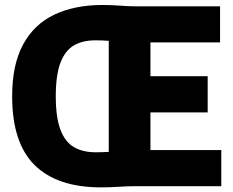

<svg xmlns="http://www.w3.org/2000/svg" viewBox="-20 -766 958 790"><path d="M396 5Q216 5 123 -86.2Q30 -177.5 30 -370Q30 -499.5 74.8 -582.5Q119.5 -665.5 203 -705.5Q286.5 -745.5 402.5 -745.5Q438 -745.5 472.8 -742.8Q507.5 -740 538 -740H885.5V-591.5H599V-452.5H834.5V-303.5H599V-148.5H890.5V0H538.5Q507.5 0 469.2 2.5Q431 5 396 5ZM372.5 -139.5Q384.5 -139.5 397.5 -139.8Q410.5 -140 427.5 -141V-598Q410 -599.5 395.8 -599.8Q381.5 -600 371 -600Q319.5 -600 283.5 -578.8Q247.5 -557.5 228.5 -507.2Q209.5 -457 209.5 -370Q209.5 -282.5 228.8 -232Q248 -181.5 284.5 -160.5Q321 -139.5 372.5 -139.5Z"/></svg>

Font: Encode Sans Cnd XBd
Style: Regular
Weight: 800
Width: 3
Designer: Multiple Designers
Foundry: Impallari Type
Version: Version 3.002; ttfautohint (v1.8.3) -l 8 -r 50 -G 200 -x 14 